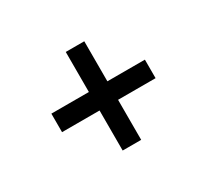

<svg xmlns="http://www.w3.org/2000/svg" viewBox="-88 -612 695 645"><g transform="rotate(-30 259.5 -290.0)"><path d="M295.4 -481V-325.7H440.9V-253.9H295.4V-98.6H223.6V-253.9H78.1V-325.7H223.6V-481Z"/></g></svg>

Font: NoticiaText-Regular
Style: Regular
Weight: 400
Designer: JM Sole
Foundry: JM Sole
Version: Version 1.003